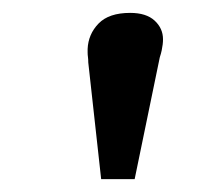

<svg xmlns="http://www.w3.org/2000/svg" viewBox="-20 -800 326 298"><path d="M189 -522H137L117 -703Q117 -708 116.5 -711.5Q116 -715 116 -718.5Q116 -722 116 -724Q117 -747 133 -763.5Q149 -780 182 -780Q207 -780 220 -768Q233 -756 233 -739Q233 -735 232.5 -731Q232 -727 231 -722Q230 -717 228 -711Z"/></svg>

Font: Literata
Style: Bold Italic
Weight: 700
Italic angle: -2°
Designer: Latin by Veronika Burian and Jose Scaglione. Greek by Irene Vlachou. Cyrillic by Vera Evstafieva
Foundry: TypeTogether
Version: Version 3.103;gftools[0.9.29]